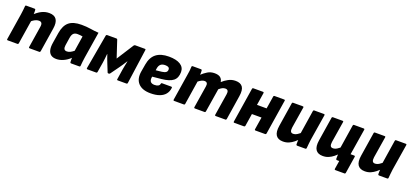

<svg xmlns="http://www.w3.org/2000/svg" viewBox="25 -1416 5218 2449"><g transform="rotate(20 2633.5 -191.5)"><path d="M331 0Q316 0 318 -14L364 -306Q375 -372 322 -372Q304 -372 285.5 -365.5Q267 -359 247 -345.5Q227 -332 206 -311L210 -410Q262 -461 310.5 -485Q359 -509 412 -509Q483 -509 511.5 -466Q540 -423 526 -338L475 -14Q472 0 461 0ZM33 0Q19 0 21 -14L77 -368Q82 -400 85 -429.5Q88 -459 90 -483Q90 -497 104 -497H215Q228 -497 229 -484Q230 -474 230 -461Q230 -448 229.5 -434Q229 -420 227 -406L231 -350L178 -14Q177 -8 174 -4Q171 0 163 0Z M695 12Q647 12 620 -9Q593 -30 584 -69.5Q575 -109 584 -165L607 -309Q624 -414 681 -461.5Q738 -509 850 -509Q918 -509 973 -500Q1028 -491 1087 -487L1030 -129Q1025 -97 1022 -68.5Q1019 -40 1017 -14Q1016 0 1003 0H893Q880 0 879 -14Q878 -27 878 -41.5Q878 -56 879 -71Q837 -31 788.5 -9.5Q740 12 695 12ZM788 -125Q811 -125 833 -136Q855 -147 880 -167L912 -373Q899 -376 881 -378Q863 -380 843 -380Q805 -380 786.5 -360Q768 -340 762 -298L746 -194Q741 -161 750.5 -143Q760 -125 788 -125Z M1115 0Q1101 0 1103 -14L1186 -484Q1189 -497 1203 -497H1327Q1338 -497 1341 -487L1417 -257L1564 -487Q1572 -497 1582 -497H1712Q1726 -497 1724 -484L1658 -14Q1656 0 1643 0H1526Q1512 0 1515 -14L1535 -147Q1539 -172 1546 -206Q1553 -240 1559 -269H1556Q1540 -243 1520.5 -213.5Q1501 -184 1484 -161L1404 -50Q1398 -42 1386 -42Q1382 -42 1377 -43.5Q1372 -45 1370 -50L1325 -162Q1316 -184 1305 -213.5Q1294 -243 1286 -269H1283Q1280 -240 1277 -208Q1274 -176 1269 -147L1247 -14Q1245 0 1231 0Z M1972 12Q1859 12 1805 -47Q1751 -106 1769 -212L1786 -311Q1803 -412 1865.5 -460.5Q1928 -509 2037 -509Q2138 -509 2193 -474.5Q2248 -440 2248 -376Q2248 -296 2200 -257Q2152 -218 2043 -207L1922 -195L1920 -185Q1914 -145 1930.5 -125.5Q1947 -106 1984 -106Q2015 -106 2034 -116.5Q2053 -127 2055 -145Q2057 -159 2069 -159H2193Q2208 -159 2206 -145Q2200 -94 2171.5 -59Q2143 -24 2093 -6Q2043 12 1972 12ZM1936 -287 2018 -296Q2055 -301 2071.5 -314Q2088 -327 2088 -351Q2088 -371 2073.5 -380.5Q2059 -390 2029 -390Q1990 -390 1968 -371Q1946 -352 1940 -313Z M2292 0Q2278 0 2280 -14L2336 -368Q2341 -400 2345 -429Q2349 -458 2349 -484Q2349 -497 2363 -497H2474Q2487 -497 2488 -484Q2490 -471 2489.5 -456.5Q2489 -442 2488 -427Q2522 -459 2563 -484Q2604 -509 2657 -509Q2708 -509 2734.5 -489Q2761 -469 2767 -429Q2801 -461 2845.5 -485Q2890 -509 2942 -509Q3009 -509 3037.5 -469.5Q3066 -430 3052 -341L3001 -14Q2999 0 2987 0H2856Q2842 0 2844 -14L2891 -309Q2896 -340 2886.5 -356Q2877 -372 2851 -372Q2830 -372 2809.5 -361Q2789 -350 2769 -332L2718 -14Q2717 -8 2714 -4Q2711 0 2704 0H2574Q2559 0 2561 -14L2608 -309Q2614 -340 2604.5 -356Q2595 -372 2569 -372Q2549 -372 2529 -361.5Q2509 -351 2487 -334L2437 -14Q2435 0 2422 0Z M3396 0Q3382 0 3384 -14L3459 -484Q3461 -497 3474 -497H3603Q3618 -497 3615 -484L3541 -14Q3538 0 3525 0ZM3108 0Q3095 0 3097 -14L3171 -484Q3173 -497 3187 -497H3316Q3329 -497 3328 -484L3254 -14Q3251 0 3237 0ZM3270 -182 3290 -314H3462L3441 -182Z M3771 12Q3703 12 3674.5 -30.5Q3646 -73 3660 -160L3711 -484Q3713 -497 3726 -497H3855Q3871 -497 3868 -484L3822 -197Q3817 -159 3826 -142Q3835 -125 3859 -125Q3888 -125 3916.5 -143.5Q3945 -162 3973 -189L3967 -89Q3943 -66 3914 -42.5Q3885 -19 3850 -3.5Q3815 12 3771 12ZM3962 0Q3949 0 3947 -14Q3947 -31 3947.5 -49.5Q3948 -68 3950 -88L3946 -150L3998 -484Q4000 -497 4012 -497H4143Q4157 -497 4155 -483L4098 -129Q4094 -97 4091 -68.5Q4088 -40 4086 -14Q4085 0 4071 0Z M4527 126Q4512 126 4514 112L4532 0H4509L4639 -131H4686Q4701 -131 4699 -117L4663 112Q4661 126 4649 126ZM4311 12Q4243 12 4214.5 -30.5Q4186 -73 4200 -160L4251 -484Q4253 -497 4266 -497H4395Q4411 -497 4408 -484L4362 -197Q4357 -159 4366 -142Q4375 -125 4399 -125Q4428 -125 4456.5 -143.5Q4485 -162 4513 -189L4507 -89Q4483 -66 4454 -42.5Q4425 -19 4390 -3.5Q4355 12 4311 12ZM4502 0Q4489 0 4487 -14Q4487 -31 4487.5 -49.5Q4488 -68 4490 -88L4486 -150L4538 -484Q4540 -497 4552 -497H4683Q4697 -497 4695 -483L4638 -129Q4634 -97 4631 -68.5Q4628 -40 4626 -14Q4625 0 4611 0Z M4882 12Q4814 12 4785.5 -30.5Q4757 -73 4771 -160L4822 -484Q4824 -497 4837 -497H4966Q4982 -497 4979 -484L4933 -197Q4928 -159 4937 -142Q4946 -125 4970 -125Q4999 -125 5027.5 -143.5Q5056 -162 5084 -189L5078 -89Q5054 -66 5025 -42.5Q4996 -19 4961 -3.5Q4926 12 4882 12ZM5073 0Q5060 0 5058 -14Q5058 -31 5058.5 -49.5Q5059 -68 5061 -88L5057 -150L5109 -484Q5111 -497 5123 -497H5254Q5268 -497 5266 -483L5209 -129Q5205 -97 5202 -68.5Q5199 -40 5197 -14Q5196 0 5182 0Z"/></g></svg>

Font: Sofia Sans Black
Style: Italic
Weight: 900
Italic angle: -9°
Version: Version 4.100-B